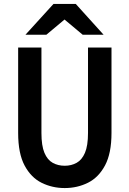

<svg xmlns="http://www.w3.org/2000/svg" viewBox="-20 -941 656 973"><path d="M308 12Q245 12 191.2 -14.5Q137.5 -41 104.8 -102Q72 -163 72 -267V-700H190V-267Q190 -202.5 205.2 -166.5Q220.5 -130.5 247.2 -115.8Q274 -101 308 -101Q341.5 -101 368.2 -115.8Q395 -130.5 410.5 -166.5Q426 -202.5 426 -267V-700H545V-267Q545 -164.5 512.5 -103.2Q480 -42 426 -15Q372 12 308 12ZM109 -765 251 -921H364L505 -765H399L307 -842L215 -765Z"/></svg>

Font: Overpass Mono Light
Style: Regular
Weight: 300
Monospace: yes
Designer: Delve Withrington, Dave Bailey
Foundry: Delve Fonts LLC
Version: Version 4.000